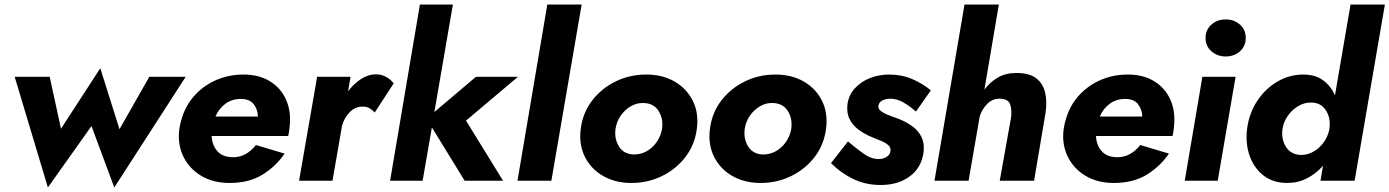

<svg xmlns="http://www.w3.org/2000/svg" viewBox="-20 -800 6151 850"><path d="M45 -460 192 30 385 -242 486 30 802 -460H641L509 -228L424 -498L250 -230L200 -460Z M934 -284Q948 -318 977 -340Q1006 -362 1046 -362Q1085 -362 1103 -339Q1121 -316 1122 -284ZM917 -198H1256Q1258 -209 1260 -219L1262 -237Q1270 -306 1246.5 -358.5Q1223 -411 1174.5 -440.5Q1126 -470 1058 -470Q994 -470 939 -446.5Q884 -423 844 -380Q804 -337 786 -280Q782 -268 779 -255.5Q776 -243 774 -230Q765 -162 791.5 -107.5Q818 -53 871 -21.5Q924 10 996 10Q1082 10 1141.5 -26.5Q1201 -63 1240 -120L1113 -158Q1094 -133 1067.5 -118Q1041 -103 1006 -104Q963 -106 941 -132Q919 -158 917 -198Z M1639 -302 1723 -431Q1710 -448 1689.5 -459.5Q1669 -471 1644 -471Q1610 -471 1578 -450Q1546 -429 1521 -396L1532 -460H1384L1304 0H1452L1494 -242Q1503 -277 1528 -303Q1553 -329 1587 -328Q1604 -328 1616.5 -320.5Q1629 -313 1639 -302Z M2087 -460 1903 -304 1985 -780H1839L1707 0H1851L1892 -236L2037 0H2207L2043 -266L2273 -460Z M2403 -780 2271 0H2421L2555 -780Z M2551 -230Q2542 -161 2569 -106.5Q2596 -52 2650 -21Q2704 10 2775 10Q2848 10 2910.5 -20.5Q2973 -51 3014.5 -105Q3056 -159 3065 -230Q3074 -300 3047 -354Q3020 -408 2966.5 -439Q2913 -470 2841 -470Q2768 -470 2705.5 -439.5Q2643 -409 2601.5 -355Q2560 -301 2551 -230ZM2705 -230Q2710 -262 2728 -288Q2746 -314 2772.5 -329.5Q2799 -345 2829 -344Q2874 -343 2895.5 -309Q2917 -275 2911 -230Q2906 -199 2888 -172.5Q2870 -146 2843.5 -131Q2817 -116 2787 -116Q2742 -117 2720.5 -151Q2699 -185 2705 -230Z M3123 -230Q3114 -161 3141 -106.5Q3168 -52 3222 -21Q3276 10 3347 10Q3420 10 3482.5 -20.5Q3545 -51 3586.5 -105Q3628 -159 3637 -230Q3646 -300 3619 -354Q3592 -408 3538.5 -439Q3485 -470 3413 -470Q3340 -470 3277.5 -439.5Q3215 -409 3173.5 -355Q3132 -301 3123 -230ZM3277 -230Q3282 -262 3300 -288Q3318 -314 3344.5 -329.5Q3371 -345 3401 -344Q3446 -343 3467.5 -309Q3489 -275 3483 -230Q3478 -199 3460 -172.5Q3442 -146 3415.5 -131Q3389 -116 3359 -116Q3314 -117 3292.5 -151Q3271 -185 3277 -230Z M3734 -174 3659 -78Q3700 -36 3755.5 -8.5Q3811 19 3879 19Q3956 19 4008 -19.5Q4060 -58 4069 -128Q4073 -167 4059 -194.5Q4045 -222 4019.5 -240.5Q3994 -259 3963 -272Q3943 -280 3920 -288Q3897 -296 3881.5 -307Q3866 -318 3869 -334Q3872 -348 3887 -355.5Q3902 -363 3921 -363Q3951 -363 3979.5 -346.5Q4008 -330 4035 -306L4101 -400Q4065 -430 4018.5 -450Q3972 -470 3916 -470Q3870 -470 3830.5 -454Q3791 -438 3764.5 -409Q3738 -380 3732 -340Q3727 -301 3741 -273Q3755 -245 3781.5 -225.5Q3808 -206 3840 -193Q3859 -185 3879 -177Q3899 -169 3912 -158Q3925 -147 3922 -130Q3920 -115 3905 -105.5Q3890 -96 3871 -96Q3838 -95 3803.5 -119.5Q3769 -144 3734 -174Z M4456 -280 4406 0H4558L4609 -302Q4616 -352 4606.5 -391.5Q4597 -431 4566.5 -454Q4536 -477 4480 -477Q4432 -477 4397 -456.5Q4362 -436 4338 -403L4402 -780H4250L4117 0H4268L4317 -283Q4326 -315 4350.5 -340Q4375 -365 4410 -363Q4445 -361 4452.5 -336.5Q4460 -312 4456 -280Z M4849 -284Q4863 -318 4892 -340Q4921 -362 4961 -362Q5000 -362 5018 -339Q5036 -316 5037 -284ZM4832 -198H5171Q5173 -209 5175 -219L5177 -237Q5185 -306 5161.5 -358.5Q5138 -411 5089.5 -440.5Q5041 -470 4973 -470Q4909 -470 4854 -446.5Q4799 -423 4759 -380Q4719 -337 4701 -280Q4697 -268 4694 -255.5Q4691 -243 4689 -230Q4680 -162 4706.5 -107.5Q4733 -53 4786 -21.5Q4839 10 4911 10Q4997 10 5056.5 -26.5Q5116 -63 5155 -120L5028 -158Q5009 -133 4982.5 -118Q4956 -103 4921 -104Q4878 -106 4856 -132Q4834 -158 4832 -198Z M5406 -550Q5444 -550 5469.5 -573Q5495 -596 5495 -632Q5495 -668 5469.5 -691Q5444 -714 5406 -714Q5369 -714 5343 -691Q5317 -668 5317 -632Q5317 -596 5343 -573Q5369 -550 5406 -550ZM5303 -460 5225 0H5371L5450 -460Z M5501 -230Q5493 -164 5512.5 -109.5Q5532 -55 5574.5 -22.5Q5617 10 5678 10Q5726 10 5766 -10.5Q5806 -31 5837 -66L5826 0H5977L6111 -780H5959L5890 -378Q5872 -419 5837.5 -444.5Q5803 -470 5750 -470Q5689 -470 5635.5 -439Q5582 -408 5546 -353.5Q5510 -299 5501 -230ZM5658 -230Q5663 -262 5682 -288.5Q5701 -315 5728.5 -331Q5756 -347 5787 -346Q5828 -345 5849.5 -312Q5871 -279 5866 -235L5864 -222Q5857 -192 5838 -167Q5819 -142 5793.5 -128Q5768 -114 5740 -114Q5695 -115 5673 -150Q5651 -185 5658 -230Z"/></svg>

Font: Jost* 700 Bold Italic
Style: Bold Italic
Weight: 700
Italic angle: -10°
Version: Version 3.200; ttfautohint (v0.97) -l 8 -r 50 -G 200 -x 14 -